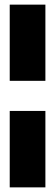

<svg xmlns="http://www.w3.org/2000/svg" viewBox="-20 -731 242 829"><path d="M22 78H176V-252H22ZM22 -382H176V-711H22Z"/></svg>

Font: Anybody SemiCondensed ExtraBold
Style: Regular
Weight: 800
Width: 4
Version: Version 1.113;gftools[0.9.25]